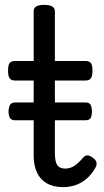

<svg xmlns="http://www.w3.org/2000/svg" viewBox="-20 -750 428 787"><path d="M239 17Q199 17 172 1.5Q145 -14 131.5 -43Q118 -72 118 -113V-420H41Q26 -420 19.5 -429Q13 -438 13 -460Q13 -483 19.5 -491.5Q26 -500 41 -500H118V-704Q118 -717 128.5 -723.5Q139 -730 161 -730Q183 -730 194 -723.5Q205 -717 205 -704V-500H331Q346 -500 352.5 -491.5Q359 -483 359 -460Q359 -438 352.5 -429Q346 -420 331 -420H205V-122Q205 -88 214.5 -73.5Q224 -59 247 -59Q269 -59 286 -71Q303 -83 321 -104Q331 -115 341 -113Q351 -111 361 -103Q374 -94 375.5 -83.5Q377 -73 372 -64Q356 -35 334.5 -17Q313 1 289 9Q265 17 239 17ZM43 -257Q25 -257 20 -268Q15 -279 15 -292Q15 -306 20 -318Q25 -330 43 -330H330Q348 -330 352.5 -318Q357 -306 357 -292Q357 -279 352.5 -268Q348 -257 330 -257Z"/></svg>

Font: Playwrite HR Lijeva
Style: Regular
Weight: 400
Designer: Veronika Burian, José Scaglione
Foundry: TypeTogether
Version: Version 1.002